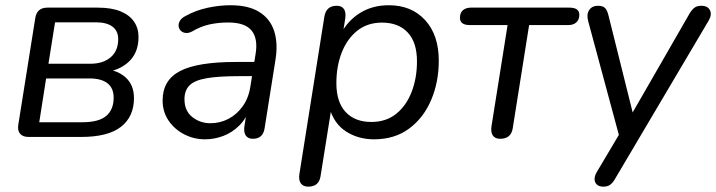

<svg xmlns="http://www.w3.org/2000/svg" viewBox="-20 -515 2693 722"><path d="M284.9 0H87.8Q65.9 0 55.7 -11.9Q45.4 -23.9 48.8 -45.8L112.7 -447.4Q119 -486.3 158 -486.3H347.5Q399.2 -486.3 433.1 -472.4Q467 -458.5 483.9 -433.8Q500.9 -409.1 500.9 -376Q500.9 -315.8 463 -281.6Q425.2 -247.3 364.7 -242.3L367.2 -255.3Q418.5 -253.4 451.2 -224.9Q483.8 -196.3 483.8 -146.3Q483.8 -76.3 435 -38.2Q386.1 0 284.9 0ZM153.4 -220 127.6 -55.3H289.2Q351.4 -55.3 379.4 -79Q407.4 -102.7 407.4 -147.7Q407.4 -183.6 384.2 -201.8Q360.9 -220 317 -220ZM187 -431.1 162.2 -275.3H319.9Q367.4 -275.3 396 -299.5Q424.5 -323.8 424.5 -367.8Q424.5 -398.7 402.8 -414.9Q381.1 -431.1 340.6 -431.1Z M751.2 8.9Q708.9 8.9 672.4 -10Q636 -28.9 613.7 -61.8Q591.5 -94.8 591.5 -137.3Q591.5 -213.8 657.2 -247.9Q722.9 -282 866.5 -282H947L938.7 -228.6H877.8Q800.8 -228.6 756.2 -220.7Q711.7 -212.9 692.7 -193.9Q673.7 -174.9 673.7 -142.1Q673.7 -98.1 703.1 -74.9Q732.4 -51.6 771.2 -51.6Q807.4 -51.6 839 -68Q870.5 -84.4 892.8 -115.5Q915 -146.6 921.6 -190.1L941.1 -311.7Q950.7 -369.8 926.1 -400.1Q901.5 -430.4 838.1 -430.4Q801.3 -430.4 768 -423.2Q734.6 -415.9 702.1 -396.6Q688.9 -389.7 677.9 -391.1Q666.9 -392.5 659.8 -399.5Q652.7 -406.6 651.7 -416.6Q650.7 -426.6 656.7 -436.9Q662.8 -447.2 677.9 -455Q716.2 -476.2 760.3 -485.7Q804.5 -495.3 846.6 -495.3Q915 -495.3 955.5 -469.7Q996 -444.2 1011 -398.2Q1025.9 -352.1 1015.9 -290.3L975.1 -33.3Q969.3 6.9 930.9 6.9Q912.9 6.9 904.5 -5Q896 -16.9 898.9 -38.7L911.5 -119.8L920.1 -110.4Q906.7 -69.8 880.1 -43.2Q853.5 -16.7 819.9 -3.9Q786.3 8.9 751.2 8.9Z M1139.2 186.9Q1120.3 186.9 1111.3 174.6Q1102.4 162.2 1105.8 139.9L1199.7 -452.1Q1206.4 -493.3 1246.2 -493.3Q1265.1 -493.3 1273.4 -480.9Q1281.7 -468.5 1278.3 -445.7L1266.1 -369.6L1259.3 -383.7Q1286.2 -436.4 1333.1 -465.8Q1380 -495.3 1442.3 -495.3Q1527.4 -495.3 1578.7 -439.3Q1630 -383.3 1630 -286.9Q1630 -206.6 1601.5 -139.4Q1573.1 -72.1 1518.6 -31.6Q1464.1 8.9 1386.1 8.9Q1327.4 8.9 1281.5 -20.4Q1235.7 -49.8 1218.7 -110.3H1226.6L1185.3 148.1Q1179 186.9 1139.2 186.9ZM1376.3 -56.4Q1431.9 -56.4 1470 -87.1Q1508.1 -117.9 1528 -169.8Q1548 -221.7 1548 -284.1Q1548 -355.8 1513.1 -392.9Q1478.2 -430 1416.6 -430Q1361.5 -430 1323.1 -399.2Q1284.8 -368.4 1264.9 -317Q1244.9 -265.7 1244.9 -202.2Q1244.9 -131 1279.8 -93.7Q1314.7 -56.4 1376.3 -56.4Z M1860.7 6.9Q1841.8 6.9 1833.3 -5.4Q1824.8 -17.8 1828.2 -40.1L1888.7 -420.7H1747Q1709.6 -420.7 1709.6 -448Q1709.6 -467 1721 -476.7Q1732.5 -486.3 1750.9 -486.3H2121Q2158.5 -486.3 2158.5 -459.6Q2158.5 -441.1 2147.3 -430.9Q2136.2 -420.7 2116.7 -420.7H1969.7L1908.2 -33.3Q1905.3 -13.4 1893.4 -3.2Q1881.6 6.9 1860.7 6.9Z M2249.1 186.9Q2233.1 186.9 2224.6 179.1Q2216.1 171.3 2215.9 158.8Q2215.7 146.4 2224 132.2L2317.4 -24.9L2312 10.2L2191.7 -435.9Q2184.9 -461.2 2195.6 -477.2Q2206.2 -493.3 2229.1 -493.3Q2246.6 -493.3 2255.1 -485Q2263.5 -476.8 2268.4 -455.9L2367.5 -58.6H2339.7L2572.8 -463.7Q2582 -479.2 2591.7 -486.2Q2601.4 -493.3 2616.9 -493.3Q2641.3 -493.3 2649.6 -476.7Q2657.9 -460.1 2645.2 -438.1L2293.3 156.8Q2284.6 172.3 2274.6 179.6Q2264.6 186.9 2249.1 186.9Z"/></svg>

Font: Nunito Variable Extra Light
Style: Italic
Weight: 200
Italic angle: -9°
Designer: Vernon Adams
Foundry: Vernon Adams
Version: Version 3.602